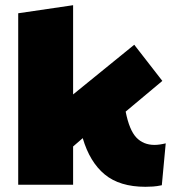

<svg xmlns="http://www.w3.org/2000/svg" viewBox="-20 -710 666 738"><path d="M261 0H50V-659L261 -690V-347L496 -538L604 -399L463 -281Q477 -210 504 -181.5Q531 -153 574 -153Q592 -153 617 -159L602 2Q583 6 568 7Q553 8 539 8Q440 8 382.5 -39.5Q325 -87 298 -179L261 -147Z"/></svg>

Font: Paytone One
Style: Regular
Weight: 400
Designer: Vernon Adams
Foundry: Vernon Adams
Version: Version 1.002; ttfautohint (v1.8.4.7-5d5b);gftools[0.9.23]